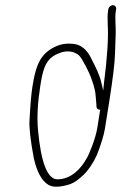

<svg xmlns="http://www.w3.org/2000/svg" viewBox="-20 -684 469 742"><path d="M398.8 -649 397.4 -640C395.7 -629.3 395.3 -612.3 396.3 -589C399.5 -537.9 394.6 -461.6 381.5 -360C380.1 -348.7 379.2 -340 378.9 -334C377.6 -338.7 375.4 -348.2 372.1 -362.8C364.5 -396.7 348.9 -425.8 334.1 -455C315.8 -495 289.3 -515 254.6 -515C225.1 -517.5 196.4 -508.8 168.5 -489C128.5 -458.9 116.2 -417.7 105.1 -347.6C100.8 -320.6 97.1 -277.2 93.9 -217.1C92.4 -188.5 98 -140.5 110.6 -73C122.4 -19.3 141.6 15.4 168.1 31C186.5 41 214.6 39.7 252.3 27.1C266 22.5 282.6 10.9 302.1 -7.6C321.6 -26.1 339 -51.9 354.5 -85C371.3 -128.3 381.8 -163 385.9 -189L402.4 -293C416.2 -380.3 423.6 -441.7 424.5 -477C425.5 -512.3 426.3 -537.7 427.1 -553C428.4 -578.9 423.3 -614.1 427.4 -640L428.8 -649C430 -656.9 424.1 -664 416.2 -664C408.2 -664 400 -656.9 398.8 -649ZM367.2 -260 355.9 -189C349.6 -148.9 323.3 -83.9 314.2 -71C294 -33.7 255.4 9 202.1 9C163.6 9 138.5 -54.7 126.8 -182C122.4 -230 125.5 -287.1 135.9 -353.2C144.6 -407.7 153.2 -444.9 184.3 -466C198.1 -475.4 204.4 -476.4 218.3 -482C243.9 -489 265.9 -485.2 284.4 -470.8C296.3 -461.5 325.9 -401.2 331.1 -386C337.3 -368.1 347.6 -342.3 349.4 -316.2C350.5 -299.4 351.6 -287.7 352.5 -281L352.9 -271C353.8 -263.7 358.5 -260 367.2 -260Z"/></svg>

Font: MewTooHand
Style: Ita
Weight: 400
Designer: Mew Too, Robert Jablonski
Version: Version 0.77